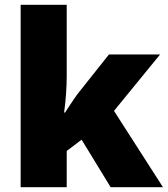

<svg xmlns="http://www.w3.org/2000/svg" viewBox="-20 -780 699 800"><path d="M258 -461Q258 -427 255 -386Q252 -345 247 -311H251Q259 -323 269 -338.5Q279 -354 290 -370Q301 -386 310 -397L434 -553H647L455 -318L659 0H441L320 -198L258 -151V0H66V-760H258Z"/></svg>

Font: Noto Sans Cham Black
Style: Regular
Weight: 900
Version: Version 2.002